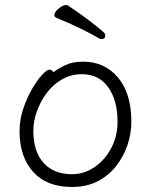

<svg xmlns="http://www.w3.org/2000/svg" viewBox="-20 -730 602 766"><path d="M400 -589Q400 -574 385 -574Q381 -574 375 -577Q341 -597 298.5 -617.5Q256 -638 205 -659Q197 -662 197 -670Q197 -682 214 -696Q231 -710 244 -710Q247 -710 251 -708Q289 -683 328 -654Q367 -625 394 -601Q400 -595 400 -589ZM193 -442Q213 -457 241.5 -470.5Q270 -484 312 -484Q397 -484 450.5 -421Q504 -358 504 -245Q504 -197 488.5 -151Q473 -105 443 -67Q413 -29 369 -6.5Q325 16 267 16Q167 16 112.5 -44Q58 -104 58 -207Q58 -252 72.5 -295.5Q87 -339 107.5 -374.5Q128 -410 147.5 -431Q167 -452 177 -452Q188 -452 193 -442ZM267 -35Q316 -35 357.5 -63.5Q399 -92 424 -139.5Q449 -187 449 -245Q449 -329 412 -381.5Q375 -434 306 -434Q264 -434 228.5 -414Q193 -394 167.5 -360.5Q142 -327 127.5 -287Q113 -247 113 -208Q113 -125 154 -80Q195 -35 267 -35Z"/></svg>

Font: Moon Stars Kai T Light
Style: Regular
Weight: 300
Designer: GuiWonder
Version: Version 1.101